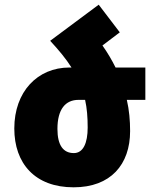

<svg xmlns="http://www.w3.org/2000/svg" viewBox="-20 -791 658 819"><path d="M194 -617C231 -577 261 -541 285 -503H276C140 -503 41 -400 41 -243C41 -94 129 8 294 8C452 8 535 -89 535 -232C535 -277 531 -322 521 -365H600V-503H473C457 -535 439 -566 417 -597L491 -653L401 -771ZM315 -365H343C351 -329 354 -291 354 -247C354 -181 335 -138 295 -138C250 -138 225 -171 225 -241C225 -325 259 -365 315 -365Z"/></svg>

Font: Noto Sans Armenian SemiCondensed Black
Style: Regular
Weight: 900
Width: 4
Designer: Monotype Design Team
Foundry: Monotype Imaging Inc.
Version: Version 2.008